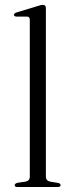

<svg xmlns="http://www.w3.org/2000/svg" viewBox="-20 -750 290 770"><path d="M164 -718V-42Q164 -25 181.5 -21.5L212 -16.5Q223 -14.5 223 -7.5Q223 0 211.5 0H49.5Q39 0 39 -7.5Q39 -14 50.5 -17L82 -21.5Q99.5 -25 99.5 -41.5V-670.5Q99.5 -683 88.5 -683.5H45Q36 -684.5 36 -690.5Q36 -696.5 46 -700L130 -725.5Q144.5 -730.5 151.5 -730.5Q164 -730.5 164 -718Z"/></svg>

Font: Fraunces 72pt S000 Light
Style: Regular
Weight: 300
Version: Version 1.000; ttfautohint (v1.8.3)